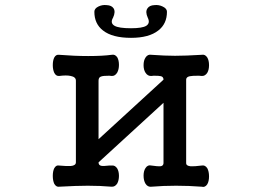

<svg xmlns="http://www.w3.org/2000/svg" viewBox="-20 -740 1040 762"><path d="M281.2 -419.9Q281.2 -434.6 260.7 -438.5Q244.1 -442.4 214.8 -438.5Q202.1 -437.5 195.3 -451.2Q189.5 -463.9 189.5 -481.4Q189.5 -500 195.3 -511.7Q202.1 -524.4 214.8 -522.5Q275.4 -517.6 330.1 -517.6Q387.7 -517.6 422.9 -522.5Q436.5 -525.4 445.3 -512.7Q452.1 -501 452.1 -482.4Q452.1 -464.8 445.3 -452.1Q436.5 -437.5 422.9 -438.5L414.1 -439.5Q389.6 -439.5 381.8 -436.5Q371.1 -433.6 371.1 -419.9V-187.5L628.9 -423.8Q628.9 -434.6 619.1 -437.5Q612.3 -439.5 589.8 -439.5L581.1 -438.5Q566.4 -437.5 557.6 -451.2Q549.8 -462.9 549.8 -481.4Q549.8 -500 557.6 -511.7Q566.4 -525.4 581.1 -522.5Q634.8 -518.6 674.8 -518.6Q715.8 -518.6 780.3 -522.5Q793.9 -525.4 802.7 -511.7Q809.6 -500 809.6 -481.4Q809.6 -462.9 802.7 -451.2Q793.9 -437.5 780.3 -438.5L769.5 -439.5Q742.2 -439.5 733.4 -437.5Q718.8 -434.6 718.8 -423.8V-91.8Q718.8 -82 736.3 -80.1Q750 -79.1 780.3 -83Q793.9 -85.9 802.7 -72.3Q809.6 -59.6 809.6 -40Q809.6 -20.5 802.7 -8.8Q793.9 4.9 780.3 1Q729.5 -2.9 678.7 -2.9Q627.9 -2.9 581.1 1Q566.4 2.9 557.6 -10.7Q549.8 -23.4 549.8 -43Q549.8 -61.5 557.6 -73.2Q566.4 -86.9 581.1 -83Q608.4 -79.1 616.2 -80.1Q627.9 -81.1 628.9 -91.8V-332L371.1 -95.7Q371.1 -84 381.8 -82Q388.7 -80.1 413.1 -83H422.9Q436.5 -85 445.3 -71.3Q452.1 -59.6 452.1 -42Q452.1 -24.4 445.3 -11.7Q436.5 2 422.9 1Q377.9 -2.9 328.1 -2.9Q285.2 -2.9 214.8 1Q203.1 2.9 195.3 -10.7Q189.5 -23.4 189.5 -42Q189.5 -60.5 195.3 -72.3Q203.1 -85.9 214.8 -83Q247.1 -80.1 260.7 -81.1Q281.2 -83 281.2 -95.7ZM428.7 -669.9Q439.5 -693.4 430.7 -707Q422.9 -718.8 403.3 -719.7Q385.7 -721.7 370.1 -713.9Q354.5 -706.1 354.5 -693.4Q354.5 -645.5 388.7 -619.1Q425.8 -589.8 500 -589.8Q571.3 -589.8 608.4 -619.1Q642.6 -645.5 642.6 -693.4Q642.6 -706.1 626 -713.9Q610.4 -721.7 592.8 -719.7Q573.2 -718.8 565.4 -707Q555.7 -693.4 566.4 -669.9Q577.1 -648.4 560.5 -637.7Q544.9 -627.9 500 -627.9Q451.2 -627.9 434.6 -637.7Q416 -648.4 428.7 -669.9Z"/></svg>

Font: GungsuhChe
Style: Regular
Weight: 400
Monospace: yes
Version: Version 2.21